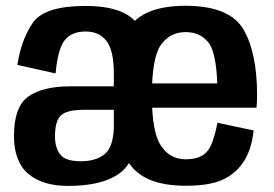

<svg xmlns="http://www.w3.org/2000/svg" viewBox="-20 -620 922 646"><path d="M487.5 -195.5V-366.5Q487.5 -471 445 -535.5Q402.5 -600 267 -600Q130 -600 90.8 -543.8Q51.5 -487.5 38.5 -401.5L167 -373Q174.5 -455.5 197.8 -484.8Q221 -514 268 -514Q314.5 -514 338.8 -481.5Q363 -449 363 -374.5V-135L383.5 -124.5ZM209 5.5Q321 5.5 378.5 -34.2Q436 -74 439.5 -165L363.5 -206Q363.5 -128.5 334 -103Q304.5 -77.5 252 -77.5Q200 -77.5 182.5 -100.2Q165 -123 165 -161Q165 -212.5 184.8 -231.5Q204.5 -250.5 261.5 -250.5Q305.5 -250.5 369 -250.5V-329.5Q280.5 -329.5 216.5 -329.5Q123 -329.5 75 -295Q27 -260.5 27 -162.5Q27 -76.5 74.8 -35.5Q122.5 5.5 209 5.5ZM605.5 5V-84Q551 -84 521.5 -130Q491 -175 491 -298.5Q491 -427 521.5 -469Q552 -512 604.5 -512Q657 -512 685 -472Q707.5 -435.5 711 -339.5H478.5V-257.5H843Q845 -276.5 845 -299Q845 -443.5 798.5 -522Q751.5 -600.5 604 -600.5Q460 -600.5 411 -522.5Q362 -444 362 -298.5Q362 -160.5 410.5 -77.5Q458.5 5 605.5 5ZM605.5 -84V5Q682 5 726 -14Q770.5 -33 798.5 -74Q826 -114.5 833.5 -181L711.5 -207Q704.5 -168 692.5 -137.5Q680.5 -107.5 658.5 -95.5Q637 -84 605.5 -84Z"/></svg>

Font: Anybody SemiCondensed SemiBold
Style: Regular
Weight: 600
Width: 4
Version: Version 1.113;gftools[0.9.25]